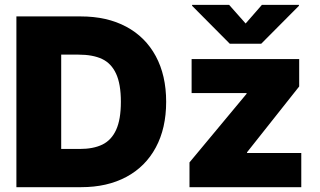

<svg xmlns="http://www.w3.org/2000/svg" viewBox="-20 -775 1323 795"><path d="M47.9 0V-707H314.5Q422.9 -707 502.4 -664.6Q582 -622.1 625 -542.5Q668 -462.9 668 -353.5Q668 -244.1 625.2 -164.6Q582.5 -85 503.2 -42.5Q423.8 0 316.4 0ZM309.6 -158.2Q366.7 -158.2 404.1 -176.5Q441.4 -194.8 460.9 -237.5Q480.5 -280.3 480.5 -353.5Q480.5 -426.8 460.7 -469.7Q440.9 -512.7 402.6 -530.8Q364.3 -548.8 304.7 -548.8H233.4V-158.2ZM764.6 -102.5 1001 -386.7V-389.6H773.4V-530.3H1218.8V-417L1002.9 -144.5V-141.6H1227.5V0H764.6ZM997.1 -677.7 1064.5 -754.9H1217.8V-751L1061.5 -593.8H931.6L775.4 -751V-754.9H928.7Z"/></svg>

Font: Pretendard Std Black
Style: Regular
Weight: 900
Designer: Base glyphs from Inter by Rasmus Andersson; Hangeul glyphs from Noto Sans CJK(Source Han Sans) by Jang Soo-young and Kan
Foundry: Kil Hyung-jin
Version: Version 1.309